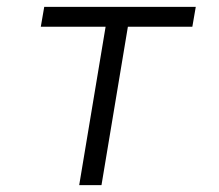

<svg xmlns="http://www.w3.org/2000/svg" viewBox="-20 -540 640 560"><path d="M211 0 288 -462H99L109 -520H551L541 -462H353L276 0Z"/></svg>

Font: Iosevka SS04 Lt Ex Obl
Style: Regular
Weight: 300
Width: 7
Italic angle: -9°
Monospace: yes
Designer: Belleve Invis
Foundry: Belleve Invis
Version: Version 19.0.0; ttfautohint (v1.8.4)